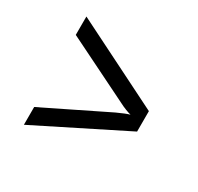

<svg xmlns="http://www.w3.org/2000/svg" viewBox="-120 -737 839 814"><g transform="rotate(30 300.0 -330.0)"><path d="M85 -65V-152L395 -304Q414 -313 430.5 -319.5Q447 -326 455 -328Q446 -330 429 -336.5Q412 -343 395 -352L85 -505V-595L515 -380V-280Z"/></g></svg>

Font: Liga JetBrainsMono Nerd Font
Style: Regular
Weight: 400
Designer: Philipp Nurullin, Konstantin Bulenkov
Foundry: JetBrains
Version: Version 2.225; ttfautohint (v1.8.3)